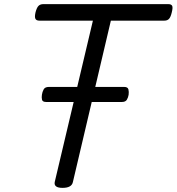

<svg xmlns="http://www.w3.org/2000/svg" viewBox="-20 -895 856 930"><path d="M283 15Q240 15 245 -13L430 -795H171Q156 -795 151.5 -804Q147 -813 152 -835Q158 -858 166.5 -866.5Q175 -875 190 -875H795Q810 -875 814 -866.5Q818 -858 812 -835Q807 -813 799 -804Q791 -795 776 -795H517L333 -13Q330 1 317.5 8Q305 15 283 15ZM204 -401Q186 -401 183.5 -412Q181 -423 183 -436Q185 -450 191.5 -462Q198 -474 217 -474H581Q599 -474 602 -462Q605 -450 603 -436Q601 -423 594.5 -412Q588 -401 570 -401Z"/></svg>

Font: Playwrite AT
Style: Italic
Weight: 400
Italic angle: -13.0072°
Designer: Veronika Burian, José Scaglione
Foundry: TypeTogether
Version: Version 1.002